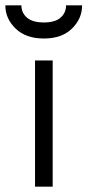

<svg xmlns="http://www.w3.org/2000/svg" viewBox="-36 -698 327 718"><path d="M95 0V-472H161V0ZM128 -554Q61 -554 22.5 -591Q-16 -628 -16 -678H44Q44 -650 65 -632Q86 -614 128 -614Q170 -614 190.5 -632Q211 -650 211 -678H271Q271 -628 233 -591Q195 -554 128 -554Z"/></svg>

Font: Lil Grotesk
Style: Regular
Weight: 400
Designer: Bastien Sozeau
Foundry: NBR — Bastien Sozeau
Version: Version 4.002; ttfautohint (v1.8.4.7-5d5b)